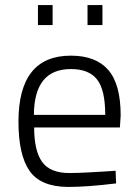

<svg xmlns="http://www.w3.org/2000/svg" viewBox="-20 -729 544 759"><path d="M254 -45Q286 -45 332 -47.5Q378 -50 408 -52L437 -54L439 -4Q326 10 248 10Q140 9 96.5 -54Q53 -117 53 -248Q53 -509 260 -509Q359 -509 408 -452.5Q457 -396 457 -273L454 -225H115Q115 -133 146.5 -89Q178 -45 254 -45ZM114 -275H396Q396 -373 364 -414.5Q332 -456 260 -456Q115 -456 114 -275ZM130 -630V-709H188V-630ZM326 -630V-709H385V-630Z"/></svg>

Font: TitilliumText22L Lt
Style: Thin
Weight: 300
Designer: Campivisivi
Foundry: Campivisivi
Version: 1.000